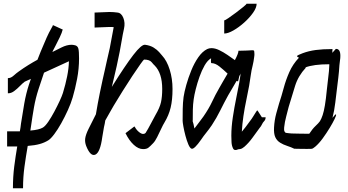

<svg xmlns="http://www.w3.org/2000/svg" viewBox="-20 -773 1856 1025"><path d="M49 232Q49 171 56 116Q63 61 72 9H18V-72H86Q88 -83 89.5 -93Q91 -103 92 -113Q100 -166 109.5 -220Q119 -274 135 -323Q140 -339 145 -352L112 -337Q101 -329 86.5 -314Q72 -299 56 -287Q40 -275 24 -275H22V-356H24Q38 -356 53 -369.5Q68 -383 81 -392Q106 -410 131 -425.5Q156 -441 180 -454Q188 -476 197 -497Q206 -518 214 -537Q231 -578 241.5 -598.5Q252 -619 257 -627Q262 -635 262 -638H265L313 -616H315Q311 -599 299 -574Q287 -549 276 -528Q265 -507 263 -503Q262 -499 259 -495Q279 -505 308 -519.5Q337 -534 362 -534Q370 -534 382 -531Q395 -527 398.5 -513Q402 -499 402 -461Q402 -406 391.5 -351.5Q381 -297 368 -253Q359 -222 342.5 -185.5Q326 -149 307 -115Q288 -81 269.5 -56.5Q251 -32 238 -24Q217 -11 191.5 -4Q166 3 128 6Q118 63 110.5 118Q103 173 103 232ZM142 -76Q189 -80 209 -92Q222 -100 238 -123.5Q254 -147 270 -177Q286 -207 298.5 -234Q311 -261 316 -277Q330 -323 338.5 -365.5Q347 -408 348 -446L215 -385Q208 -363 200.5 -341.5Q193 -320 186 -298Q170 -249 161.5 -200.5Q153 -152 146 -102Q145 -95 144 -89Q143 -83 142 -76Z M744 23Q719 23 694 0Q669 -23 650 -62L696 -97H699Q707 -81 720.5 -69.5Q734 -58 744 -58Q752 -58 757 -63Q771 -85 784 -110.5Q797 -136 810 -159Q833 -198 839.5 -227.5Q846 -257 846 -298Q846 -383 805 -424Q801 -427 789.5 -441Q778 -455 749 -455Q747 -455 729.5 -430.5Q712 -406 686.5 -367.5Q661 -329 634.5 -286.5Q608 -244 587 -209Q577 -191 567.5 -175Q558 -159 550 -144Q546 -138 542 -130Q541 -121 539 -112Q537 -103 535 -94Q532 -77 530 -64.5Q528 -52 526 -41Q515 41 489 52.5Q463 64 440 6Q432 -15 435 -35Q438 -55 452.5 -84.5Q467 -114 492 -163Q497 -192 502 -220.5Q507 -249 513 -277Q521 -317 527.5 -345.5Q534 -374 539.5 -398.5Q545 -423 551 -450.5Q557 -478 566 -516Q572 -544 576.5 -572Q581 -600 587 -628Q582 -629 576.5 -629Q571 -629 564 -629Q545 -629 525.5 -627.5Q506 -626 487 -626H485V-706H487Q505 -706 524.5 -707.5Q544 -709 564 -709Q586 -709 607 -706Q628 -704 638.5 -677.5Q649 -651 642 -620Q635 -589 630 -558Q625 -527 619 -497Q610 -451 603 -420Q596 -389 590 -364Q584 -339 577 -309Q648 -423 692 -480Q736 -537 755 -534Q783 -530 801 -518.5Q819 -507 829.5 -495Q840 -483 845 -477Q871 -449 886 -401Q901 -353 901 -298Q901 -240 891 -198.5Q881 -157 858 -119Q851 -108 840.5 -85.5Q830 -63 819 -41Q808 -19 797 -8Q781 9 771.5 16Q762 23 744 23Z M1252 24Q1231 34 1224 19Q1217 5 1216 -14Q1215 -33 1215 -49Q1215 -95 1223 -147.5Q1231 -200 1241 -248.5Q1251 -297 1257 -330Q1259 -343 1261 -355.5Q1263 -368 1265 -381Q1264 -377 1262 -374Q1260 -371 1258 -368L1251 -339H1248Q1247 -340 1246 -340Q1245 -340 1243 -341Q1230 -318 1218 -298Q1206 -278 1198 -264Q1176 -224 1156 -183.5Q1136 -143 1111 -105Q1096 -83 1081 -64.5Q1066 -46 1054 -28Q1017 25 1003 21Q994 18 985.5 -2Q977 -22 970 -48.5Q963 -75 959 -97.5Q955 -120 955 -128Q955 -159 955.5 -191.5Q956 -224 960 -255Q964 -282 974.5 -319.5Q985 -357 1001 -396.5Q1017 -436 1038.5 -467Q1060 -498 1086 -511Q1096 -516 1109 -516Q1128 -516 1150 -505.5Q1172 -495 1194 -480Q1216 -465 1234 -452Q1253 -488 1253 -502H1255Q1306 -503 1321.5 -504.5Q1337 -506 1337 -500Q1337 -499 1338 -489.5Q1339 -480 1337 -469Q1336 -458 1333.5 -445.5Q1331 -433 1329 -424Q1322 -397 1318.5 -370Q1315 -343 1310 -315Q1304 -281 1295 -239Q1286 -197 1279.5 -153Q1273 -109 1271 -70Q1280 -80 1290.5 -94Q1301 -108 1323 -138Q1324 -139 1330.5 -149.5Q1337 -160 1344 -171Q1351 -182 1352 -183H1355L1378 -147H1398Q1398 -134 1390 -126Q1383 -119 1378.5 -109Q1374 -99 1366 -90Q1347 -64 1327 -36.5Q1307 -9 1284 11Q1272 21 1263 22.5Q1254 24 1252 24ZM1018 -87Q1035 -110 1047 -125.5Q1059 -141 1066 -151Q1095 -193 1112 -229.5Q1129 -266 1151 -304Q1159 -319 1171 -339Q1183 -359 1195 -380Q1174 -400 1151.5 -418Q1129 -436 1109 -436Q1106 -436 1106 -447Q1106 -458 1107 -462Q1088 -451 1072.5 -424Q1057 -397 1045 -363Q1033 -329 1025 -297Q1017 -265 1014 -243Q1010 -215 1009.5 -187.5Q1009 -160 1009 -128H1008Q1010 -122 1013 -110.5Q1016 -99 1018 -87ZM1177 -594V-664Q1181 -664 1199.5 -676.5Q1218 -689 1240.5 -706Q1263 -723 1279.5 -736.5Q1296 -750 1296 -753H1350Q1350 -732 1331 -705Q1312 -678 1283.5 -652.5Q1255 -627 1226 -610.5Q1197 -594 1177 -594Z M1618 22Q1598 22 1575 21.5Q1552 21 1551 21Q1535 13 1513.5 6Q1492 -1 1476 -11Q1458 -22 1449.5 -41Q1441 -60 1443 -93Q1445 -131 1455 -168Q1465 -205 1470 -221Q1483 -260 1494.5 -303Q1506 -346 1524.5 -388Q1543 -430 1576 -465Q1563 -471 1566.5 -475Q1570 -479 1596 -489Q1628 -501 1665.5 -506Q1703 -511 1753 -511H1755L1754 -491L1773 -512H1774Q1797 -512 1797 -475Q1797 -462 1795 -450.5Q1793 -439 1792 -425Q1790 -391 1786 -357.5Q1782 -324 1778 -292Q1775 -268 1770 -225.5Q1765 -183 1755 -144Q1772 -166 1774 -162Q1776 -158 1766.5 -138Q1757 -118 1740 -90Q1723 -62 1703 -34.5Q1683 -7 1663 10Q1650 21 1643.5 21.5Q1637 22 1618 22ZM1625 -59H1631Q1648 -85 1664.5 -100.5Q1681 -116 1688 -126Q1696 -139 1702.5 -158.5Q1709 -178 1714.5 -210.5Q1720 -243 1725 -295Q1728 -328 1732.5 -361Q1737 -394 1738 -425V-430Q1654 -430 1610 -413L1612 -412H1613Q1572 -368 1555.5 -315Q1539 -262 1521 -202Q1516 -181 1508 -151.5Q1500 -122 1497 -93Q1496 -80 1497.5 -74.5Q1499 -69 1505 -64Q1507 -64 1520 -62Q1533 -60 1557 -60Q1558 -60 1581.5 -59.5Q1605 -59 1625 -59Z"/></svg>

Font: Syne Tactile
Style: Regular
Weight: 400
Designer: Lucas Descroix
Foundry: Bonjour Monde
Version: Version 2.100; ttfautohint (v1.8.3)